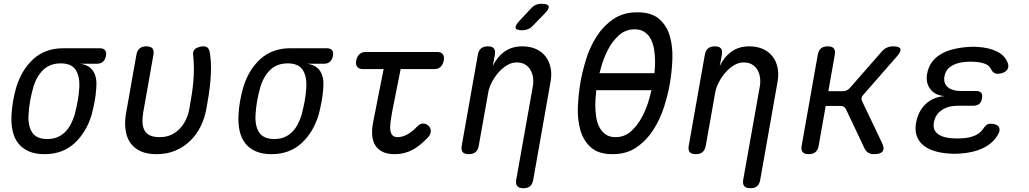

<svg xmlns="http://www.w3.org/2000/svg" viewBox="-20 -805 5440 1015"><path d="M492 -468H404Q453 -461 473.5 -427.5Q494 -394 489 -340Q487 -305 480.5 -270Q474 -235 465 -200Q437 -106 374 -48Q311 10 215 10Q167 10 132.5 -5Q98 -20 76.5 -47.5Q55 -75 46.5 -114Q38 -153 41 -200Q43 -235 49 -270Q55 -305 65 -340Q93 -435 156 -492.5Q219 -550 315 -550H507Q527 -550 535.5 -539.5Q544 -529 540 -509Q536 -489 524 -478.5Q512 -468 492 -468ZM230 -70Q259 -70 281.5 -79Q304 -88 322 -105Q340 -122 353 -146Q366 -170 375 -200Q384 -235 390.5 -270Q397 -305 399 -340Q403 -400 380.5 -435Q358 -470 301 -470Q244 -470 208 -435Q172 -400 155 -340Q145 -305 139 -270Q133 -235 131 -200Q127 -140 150 -105Q173 -70 230 -70Z M701 -515Q705 -538 718 -549Q731 -560 754 -560Q777 -560 786 -549Q795 -538 791 -515L737 -210Q732 -180 733.5 -156Q735 -132 744.5 -115Q754 -98 773.5 -89Q793 -80 824 -80Q859 -80 885.5 -92.5Q912 -105 931.5 -126Q951 -147 963.5 -174Q976 -201 981 -230Q988 -269 993.5 -304Q999 -339 1002 -373.5Q1005 -408 1005 -442.5Q1005 -477 1001 -515Q1001 -518 1000.5 -521Q1000 -524 1001 -527Q1004 -545 1021.5 -552.5Q1039 -560 1054 -560Q1066 -560 1072.5 -556.5Q1079 -553 1082.5 -547Q1086 -541 1088 -533Q1090 -525 1091 -515Q1096 -478 1095.5 -443Q1095 -408 1092 -373.5Q1089 -339 1083.5 -303.5Q1078 -268 1071 -230Q1062 -180 1040.5 -136.5Q1019 -93 985.5 -60.5Q952 -28 907.5 -9Q863 10 808 10Q757 10 722.5 -6Q688 -22 668.5 -50.5Q649 -79 643.5 -120Q638 -161 647 -210Z M1692 -468H1604Q1653 -461 1673.5 -427.5Q1694 -394 1689 -340Q1687 -305 1680.5 -270Q1674 -235 1665 -200Q1637 -106 1574 -48Q1511 10 1415 10Q1367 10 1332.5 -5Q1298 -20 1276.5 -47.5Q1255 -75 1246.5 -114Q1238 -153 1241 -200Q1243 -235 1249 -270Q1255 -305 1265 -340Q1293 -435 1356 -492.5Q1419 -550 1515 -550H1707Q1727 -550 1735.5 -539.5Q1744 -529 1740 -509Q1736 -489 1724 -478.5Q1712 -468 1692 -468ZM1430 -70Q1459 -70 1481.5 -79Q1504 -88 1522 -105Q1540 -122 1553 -146Q1566 -170 1575 -200Q1584 -235 1590.5 -270Q1597 -305 1599 -340Q1603 -400 1580.5 -435Q1558 -470 1501 -470Q1444 -470 1408 -435Q1372 -400 1355 -340Q1345 -305 1339 -270Q1333 -235 1331 -200Q1327 -140 1350 -105Q1373 -70 1430 -70Z M2293 -530Q2313 -530 2321.5 -517.5Q2330 -505 2326 -485Q2322 -465 2310 -452.5Q2298 -440 2278 -440H2098L2055 -224Q2048 -186 2044.5 -159Q2041 -132 2044 -114.5Q2047 -97 2056 -88.5Q2065 -80 2081 -80Q2109 -80 2135.5 -95.5Q2162 -111 2183 -134Q2200 -152 2216 -152Q2232 -152 2244 -141Q2257 -130 2257.5 -113Q2258 -96 2243 -79Q2223 -58 2203 -41.5Q2183 -25 2162 -13.5Q2141 -2 2117 4Q2093 10 2066 10Q2029 10 2003.5 -2Q1978 -14 1964 -36.5Q1950 -59 1947.5 -90.5Q1945 -122 1953 -161L2008 -440H1897Q1877 -440 1868 -452.5Q1859 -465 1863 -485Q1867 -505 1879.5 -517.5Q1892 -530 1912 -530Z M2798 -670Q2786 -657 2772 -651Q2758 -645 2742 -645Q2710 -645 2706 -657Q2702 -669 2726 -695L2785 -758Q2797 -772 2811 -778.5Q2825 -785 2842 -785Q2876 -785 2880.5 -772Q2885 -759 2859 -733ZM2561 -316 2511 -35Q2507 -12 2494 -1Q2481 10 2458 10Q2435 10 2426 -1Q2417 -12 2421 -35L2506 -515Q2510 -538 2523 -549Q2536 -560 2559 -560Q2582 -560 2591 -549Q2600 -538 2596 -515L2585 -456Q2608 -504 2647 -532Q2686 -560 2741 -560Q2781 -560 2812 -546.5Q2843 -533 2863 -508Q2883 -483 2890.5 -448Q2898 -413 2890 -370L2799 145Q2795 168 2782.5 179Q2770 190 2747 190Q2724 190 2714.5 179Q2705 168 2709 145L2796 -344Q2801 -370 2798 -393.5Q2795 -417 2784.5 -435Q2774 -453 2756 -464Q2738 -475 2711 -475Q2684 -475 2658.5 -459Q2633 -443 2613 -419.5Q2593 -396 2579 -368Q2565 -340 2561 -316Z M3218 10Q3143 10 3103 -26.5Q3063 -63 3047.5 -119Q3032 -175 3035 -241Q3038 -307 3048 -367Q3058 -425 3078 -490.5Q3098 -556 3133.5 -611.5Q3169 -667 3221.5 -703.5Q3274 -740 3350 -740Q3425 -740 3465.5 -704Q3506 -668 3521.5 -612.5Q3537 -557 3534.5 -492Q3532 -427 3522 -368Q3512 -308 3491 -241.5Q3470 -175 3434 -119Q3398 -63 3345.5 -26.5Q3293 10 3218 10ZM3234 -80Q3282 -80 3316.5 -111.5Q3351 -143 3374.5 -187.5Q3398 -232 3412 -282Q3419 -306 3424 -328H3132Q3131 -320 3131 -312Q3127 -281 3127 -249.5Q3127 -218 3131.5 -187.5Q3136 -157 3148.5 -133Q3161 -109 3181.5 -94.5Q3202 -80 3234 -80ZM3439 -418Q3439 -419 3440 -420Q3443 -450 3443 -481.5Q3443 -513 3438 -543.5Q3433 -574 3421 -597.5Q3409 -621 3388 -635.5Q3367 -650 3335 -650Q3287 -650 3252 -618.5Q3217 -587 3194 -542.5Q3171 -498 3158 -450Q3153 -433 3149 -418Z M3761 -316 3711 -35Q3707 -12 3694 -1Q3681 10 3658 10Q3635 10 3626 -1Q3617 -12 3621 -35L3706 -515Q3710 -538 3723 -549Q3736 -560 3759 -560Q3782 -560 3791 -549Q3800 -538 3796 -515L3785 -456Q3808 -504 3847 -532Q3886 -560 3941 -560Q3981 -560 4012 -546.5Q4043 -533 4063 -508Q4083 -483 4090.5 -448Q4098 -413 4090 -370L3999 145Q3995 168 3982.5 179Q3970 190 3947 190Q3924 190 3914.5 179Q3905 168 3909 145L3996 -344Q4001 -370 3998 -393.5Q3995 -417 3984.5 -435Q3974 -453 3956 -464Q3938 -475 3911 -475Q3884 -475 3858.5 -459Q3833 -443 3813 -419.5Q3793 -396 3779 -368Q3765 -340 3761 -316Z M4255 10Q4232 10 4223 -1Q4214 -12 4218 -35L4303 -515Q4307 -538 4320 -549Q4333 -560 4356 -560Q4379 -560 4388 -549Q4397 -538 4393 -515L4359 -323H4437Q4447 -323 4455.5 -327Q4464 -331 4472 -339L4641 -532Q4653 -546 4668 -553Q4683 -560 4700 -560Q4735 -560 4740 -546.5Q4745 -533 4719 -504L4544 -304Q4536 -296 4534.5 -287.5Q4533 -279 4537 -271L4643 -49Q4657 -20 4646 -5Q4635 10 4600 10Q4583 10 4571 3Q4559 -4 4551 -19L4452 -228Q4448 -236 4441 -240.5Q4434 -245 4424 -245H4345L4308 -35Q4304 -12 4291 -1Q4278 10 4255 10Z M5307 -473Q5312 -461 5310 -450Q5308 -439 5300.5 -431.5Q5293 -424 5280.5 -419.5Q5268 -415 5252 -415Q5247 -415 5242.5 -416.5Q5238 -418 5233.5 -421Q5229 -424 5225 -429.5Q5221 -435 5217 -443Q5209 -459 5187.5 -467.5Q5166 -476 5134 -478Q5122 -479 5110.5 -479Q5099 -479 5087 -478Q5040 -475 5009.5 -456Q4979 -437 4973 -402Q4966 -366 4989.5 -345Q5013 -324 5061 -324H5139Q5159 -324 5167 -314.5Q5175 -305 5171 -285Q5168 -265 5156.5 -255.5Q5145 -246 5125 -246H5044Q4992 -246 4958 -222.5Q4924 -199 4917 -158Q4910 -119 4936.5 -98Q4963 -77 5014 -74Q5027 -73 5040.5 -73Q5054 -73 5067 -74Q5105 -76 5133 -88Q5161 -100 5176 -122Q5181 -130 5186 -135.5Q5191 -141 5195.5 -144.5Q5200 -148 5205.5 -149.5Q5211 -151 5217 -151Q5233 -151 5244 -146.5Q5255 -142 5260 -134.5Q5265 -127 5264 -116Q5263 -105 5255 -92Q5229 -47 5176.5 -22Q5124 3 5053 7Q5040 8 5026.5 8Q5013 8 5000 7Q4953 4 4917 -7.5Q4881 -19 4857.5 -40Q4834 -61 4825 -90.5Q4816 -120 4823 -157Q4834 -217 4873 -254.5Q4912 -292 4973 -297Q4923 -301 4898 -334Q4873 -367 4881 -414Q4887 -449 4905 -474.5Q4923 -500 4951.5 -517.5Q4980 -535 5018 -544.5Q5056 -554 5101 -557Q5113 -558 5124.5 -558Q5136 -558 5148 -557Q5211 -553 5252 -532Q5293 -511 5307 -473Z"/></svg>

Font: Maple Mono NL
Style: Italic
Weight: 400
Italic angle: -10°
Monospace: yes
Designer: subframe7536
Version: Version 7.000